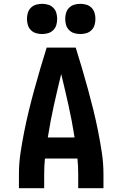

<svg xmlns="http://www.w3.org/2000/svg" viewBox="-20 -984 640 1004"><path d="M79 0V-74Q79 -130 87.5 -186Q96 -242 107 -297.5Q118 -353 131.5 -408Q145 -463 160 -517.5Q175 -572 191 -626.5Q207 -681 224 -735H376Q393 -681 409 -626.5Q425 -572 440 -517.5Q455 -463 468.5 -408Q482 -353 493 -297.5Q504 -242 512.5 -186Q521 -130 521 -74V0H389V-74Q389 -94 388 -114.5Q387 -135 385 -155H215Q213 -135 212 -114.5Q211 -94 211 -74V0ZM230 -265H370Q357 -349 338.5 -432Q320 -515 300 -597Q280 -515 261.5 -432Q243 -349 230 -265ZM400 -806Q384 -806 368.5 -810.5Q353 -815 341.5 -826.5Q330 -838 325.5 -853.5Q321 -869 321 -885Q321 -901 325.5 -916.5Q330 -932 341.5 -943.5Q353 -955 368.5 -959.5Q384 -964 400 -964Q416 -964 431.5 -959.5Q447 -955 458.5 -943.5Q470 -932 474.5 -916.5Q479 -901 479 -885Q479 -869 474.5 -853.5Q470 -838 458.5 -826.5Q447 -815 431.5 -810.5Q416 -806 400 -806ZM200 -806Q184 -806 168.5 -810.5Q153 -815 141.5 -826.5Q130 -838 125.5 -853.5Q121 -869 121 -885Q121 -901 125.5 -916.5Q130 -932 141.5 -943.5Q153 -955 168.5 -959.5Q184 -964 200 -964Q216 -964 231.5 -959.5Q247 -955 258.5 -943.5Q270 -932 274.5 -916.5Q279 -901 279 -885Q279 -869 274.5 -853.5Q270 -838 258.5 -826.5Q247 -815 231.5 -810.5Q216 -806 200 -806Z"/></svg>

Font: Iosevka Curly XBdEx
Style: Regular
Weight: 800
Width: 7
Monospace: yes
Designer: Belleve Invis
Foundry: Belleve Invis
Version: Version 11.1.0; ttfautohint (v1.8.3)